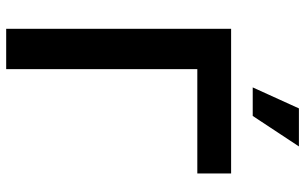

<svg xmlns="http://www.w3.org/2000/svg" viewBox="-203 -784 987 621"><g transform="rotate(90 290.5 -473.5)"><path d="M541 -727.5V-618.2H203.6V0H73.2V-727.5ZM262.7 -797.4 330.6 -946.8H453.6L355 -797.4Z"/></g></svg>

Font: Inter SemiBold
Style: Regular
Weight: 600
Designer: Rasmus Andersson
Foundry: rsms
Version: Version 4.001;git-9221beed3